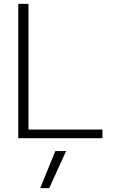

<svg xmlns="http://www.w3.org/2000/svg" viewBox="-20 -719 586 999"><path d="M75 -699H128V-45H513V0H75ZM268 67H324L236 260H189Z"/></svg>

Font: Prompt ExtraLight
Style: Regular
Weight: 275
Designer: Katatrad Team
Foundry: CadsonDemak
Version: Version 1.001